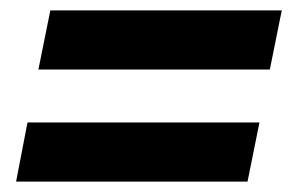

<svg xmlns="http://www.w3.org/2000/svg" viewBox="-20 -512 563 370"><path d="M457 -162H11L33 -276H480ZM500 -378H54L77 -492H523Z"/></svg>

Font: Argentum Novus
Style: Bold Italic
Weight: 700
Designer: Julieta Ulanovsky (font) & Cristiano Sobral (main changes)
Foundry: Julieta Ulanovsky (font) & Cristiano Sobral (main changes)
Version: Version 3.00;November 27, 2020;FontCreator 13.0.0.2655 64-bi